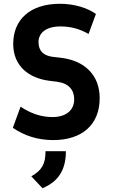

<svg xmlns="http://www.w3.org/2000/svg" viewBox="-20 -732 596 1017"><path d="M262 10C414 10 508 -71 508 -212C508 -333 430 -411 302 -426L259 -431C212 -437 184 -461 184 -509C184 -554 219 -592 301 -592C352 -592 401 -580 449 -552L488 -658C444 -690 373 -712 298 -712C137 -712 50 -626 50 -500C50 -382 132 -318 242 -304L282 -299C344 -291 373 -256 373 -206C373 -147 329 -112 258 -112C197 -112 143 -131 89 -167L48 -55C109 -13 180 10 262 10ZM146 202 205 265C294 228 329 162 329 69H221C221 134 204 169 146 202Z"/></svg>

Font: Finlandica SemiBold
Style: Regular
Weight: 600
Designer: Niklas Ekholm, Juho Hiilivirta, Jaakko Suomalainen
Foundry: Helsinki Type Studio
Version: Version 2.000;Glyphs 3.2 (3202)